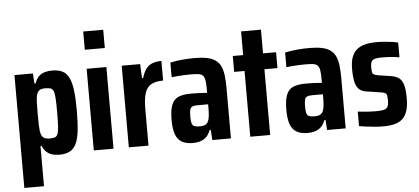

<svg xmlns="http://www.w3.org/2000/svg" viewBox="-58 -872 2610 1195"><g transform="rotate(-5 1247.0 -274.0)"><path d="M48 195V-510H163.2L167.2 -447.2H174.9Q184 -474.2 199.5 -489.6Q214.9 -505 236.3 -511.5Q257.8 -518 283.2 -518Q322.2 -518 347.5 -505.3Q372.7 -492.7 387.8 -463Q402.8 -433.3 409.1 -382.8Q415.4 -332.3 415.4 -256Q415.4 -182.6 409.6 -131.5Q403.8 -80.5 389.4 -50.1Q375 -19.7 349.3 -5.9Q323.6 8 283.8 8Q257.4 8 236.6 1.2Q215.9 -5.6 201.5 -19.9Q187.2 -34.3 177.6 -56.5H170.9V195ZM230.9 -97.9Q250.9 -97.9 263.4 -101.6Q275.8 -105.3 282 -120Q288.2 -134.7 290.4 -166.7Q292.6 -198.8 292.6 -255Q292.6 -311.8 290.7 -343.5Q288.7 -375.3 282.6 -389.7Q276.4 -404.1 263.9 -407.8Q251.5 -411.5 230.9 -411.5Q206.5 -411.5 193.8 -402.2Q181 -392.9 175.7 -367.8Q173 -353.4 171.9 -327.5Q170.9 -301.7 170.9 -255Q170.9 -214 171.9 -187.7Q173 -161.3 174.6 -149.7Q179.3 -119.8 192.3 -108.8Q205.4 -97.9 230.9 -97.9Z M497.9 -628.9V-743H622.9V-628.9ZM499 0V-510H622.3V0Z M718 0V-510H833.2L837.2 -422.8H844.5Q855.3 -459 871.2 -479.7Q887 -500.4 910.8 -509.2Q934.6 -518 966.8 -518V-395.5Q923.2 -395.5 895.1 -381.5Q867 -367.6 854 -331.9Q840.9 -296.3 840.9 -229.6V0Z M1117.7 8Q1075.5 8 1048.8 -7.6Q1022.1 -23.2 1009.9 -57.3Q997.8 -91.3 997.8 -145.5Q997.8 -207.1 1010.9 -240.3Q1024 -273.5 1053 -286.4Q1082.1 -299.2 1129.7 -299.2Q1139.8 -299.2 1151.4 -299.2Q1162.9 -299.2 1175.8 -298.7Q1188.6 -298.2 1202.8 -297.2Q1216.9 -296.2 1232.9 -295.2V-322Q1232.9 -356.8 1229.1 -376.5Q1225.2 -396.2 1215.3 -405.3Q1205.4 -414.4 1186.3 -416.6Q1167.3 -418.7 1137.3 -418.7Q1120.3 -418.7 1101.4 -417.9Q1082.5 -417.1 1062.8 -415.6Q1043 -414 1021.4 -411.4V-503Q1057.1 -511 1095.5 -514.5Q1133.9 -518 1174 -518Q1220.2 -518 1252.2 -511.3Q1284.1 -504.6 1304.6 -489.6Q1325.2 -474.7 1336.3 -451Q1347.5 -427.4 1351.6 -393.5Q1355.8 -359.7 1355.8 -314.4V0H1239.6L1235.6 -62.7H1227.9Q1218.3 -36.6 1202.5 -21.2Q1186.8 -5.9 1165.2 1.1Q1143.5 8 1117.7 8ZM1169.1 -91.7Q1183.3 -91.7 1193.4 -94.1Q1203.5 -96.4 1211 -102.5Q1218.4 -108.5 1222.7 -118.6Q1228.1 -130.8 1230.5 -150.2Q1232.9 -169.6 1232.9 -194.5V-223.8H1166Q1144.4 -223.8 1133.4 -218.3Q1122.4 -212.8 1119.1 -198Q1115.7 -183.3 1115.7 -155.9Q1115.7 -130.3 1119.5 -116.2Q1123.3 -102.1 1134.9 -96.9Q1146.5 -91.7 1169.1 -91.7Z M1476.8 0V-410.7H1412V-510H1476.8V-658H1601V-510H1682.4V-410.7H1601V0Z M1834.7 8Q1792.5 8 1765.8 -7.6Q1739.1 -23.2 1726.9 -57.3Q1714.8 -91.3 1714.8 -145.5Q1714.8 -207.1 1727.9 -240.3Q1741 -273.5 1770 -286.4Q1799.1 -299.2 1846.7 -299.2Q1856.8 -299.2 1868.4 -299.2Q1879.9 -299.2 1892.8 -298.7Q1905.6 -298.2 1919.8 -297.2Q1933.9 -296.2 1949.9 -295.2V-322Q1949.9 -356.8 1946.1 -376.5Q1942.2 -396.2 1932.3 -405.3Q1922.4 -414.4 1903.3 -416.6Q1884.3 -418.7 1854.3 -418.7Q1837.3 -418.7 1818.4 -417.9Q1799.5 -417.1 1779.8 -415.6Q1760 -414 1738.4 -411.4V-503Q1774.1 -511 1812.5 -514.5Q1850.9 -518 1891 -518Q1937.2 -518 1969.2 -511.3Q2001.1 -504.6 2021.6 -489.6Q2042.2 -474.7 2053.3 -451Q2064.5 -427.4 2068.6 -393.5Q2072.8 -359.7 2072.8 -314.4V0H1956.6L1952.6 -62.7H1944.9Q1935.3 -36.6 1919.5 -21.2Q1903.8 -5.9 1882.2 1.1Q1860.5 8 1834.7 8ZM1886.1 -91.7Q1900.3 -91.7 1910.4 -94.1Q1920.5 -96.4 1928 -102.5Q1935.4 -108.5 1939.7 -118.6Q1945.1 -130.8 1947.5 -150.2Q1949.9 -169.6 1949.9 -194.5V-223.8H1883Q1861.4 -223.8 1850.4 -218.3Q1839.4 -212.8 1836.1 -198Q1832.7 -183.3 1832.7 -155.9Q1832.7 -130.3 1836.5 -116.2Q1840.3 -102.1 1851.9 -96.9Q1863.5 -91.7 1886.1 -91.7Z M2307.2 8Q2283.4 8 2256 5.8Q2228.5 3.6 2202.5 0.1Q2176.5 -3.3 2156.6 -6.7V-97.6Q2172.5 -96 2187.6 -94.2Q2202.6 -92.4 2216.8 -91.6Q2231 -90.9 2245.3 -90.4Q2259.7 -89.9 2273.2 -89.9Q2304.2 -89.9 2320.6 -94.5Q2337 -99.1 2343.5 -111.5Q2350 -123.8 2350 -146.6Q2350 -168.7 2348.2 -179.9Q2346.4 -191.2 2337.5 -196.4Q2328.6 -201.6 2307.8 -204.6L2217.8 -218.2Q2191 -222.7 2174.6 -238.5Q2158.2 -254.3 2151.4 -285.3Q2144.6 -316.2 2144.6 -365Q2144.6 -408.5 2155.3 -438Q2165.9 -467.4 2187.1 -485Q2208.2 -502.7 2239.5 -510.3Q2270.8 -518 2312.1 -518Q2335 -518 2360 -516Q2385 -514 2407.6 -510.8Q2430.1 -507.6 2444.9 -503.1V-411.4Q2426.3 -415 2407.8 -416.8Q2389.3 -418.6 2371.4 -419.4Q2353.5 -420.1 2335.8 -420.1Q2309.2 -420.1 2293.7 -416.3Q2278.1 -412.5 2271.2 -401.1Q2264.3 -389.7 2264.3 -366.7Q2264.3 -346.4 2266.1 -335.4Q2268 -324.4 2276.2 -319.6Q2284.4 -314.8 2301.8 -311.8L2380.2 -299.8Q2406.8 -296 2426.6 -284.5Q2446.4 -273.1 2457.1 -243.4Q2467.8 -213.8 2467.8 -153.2Q2467.8 -106.8 2457.9 -75.8Q2448.1 -44.7 2428.2 -26.1Q2408.3 -7.4 2378.3 0.3Q2348.2 8 2307.2 8Z"/></g></svg>

Font: Saira Thin Condensed
Style: Regular
Weight: 100
Width: 3
Version: Version 1.101